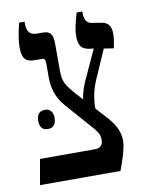

<svg xmlns="http://www.w3.org/2000/svg" viewBox="-76 -703 587 759"><g transform="rotate(-10 217.5 -323.5)"><path d="M23 0H346C358 -32 377 -86 377 -114C377 -142 369 -174 334 -213L291 -260C291 -296 297 -334 316 -376L365 -488L404 -482C408 -497 412 -521 412 -539C412 -566 403 -586 374 -590L336 -596C315 -599 307 -616 307 -641V-647H284C271 -602 266 -578 266 -554C266 -514 280 -502 308 -497L326 -495L276 -386C265 -364 252 -328 250 -304L231 -325C188 -373 179 -387 179 -435V-538C179 -580 168 -592 137 -592H115C85 -592 75 -609 75 -640V-647H53C44 -609 38 -578 38 -550C38 -507 51 -490 89 -490H116C128 -490 131 -486 131 -468V-413C131 -359 149 -322 179 -289L273 -182C290 -162 294 -151 294 -134C294 -125 292 -117 287 -112C282 -106 274 -102 263 -102H41ZM60 -252C60 -224 73 -213 93 -213C113 -213 126 -225 126 -252C126 -277 113 -290 93 -290C73 -290 60 -277 60 -252Z"/></g></svg>

Font: Noto Serif Hebrew Condensed Medium
Style: Regular
Weight: 500
Width: 3
Designer: Monotype Design Team
Foundry: Monotype Imaging Inc.
Version: Version 2.004